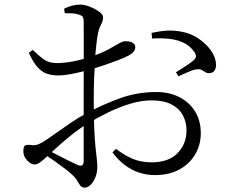

<svg xmlns="http://www.w3.org/2000/svg" viewBox="-20 -791 1040 850"><path d="M665.8 -15.9Q630.4 -15.9 596.9 -26.6Q563.5 -37.3 533.6 -59.5Q503.8 -81.7 477.9 -116.2L493.8 -132.3Q524.2 -107.5 562.7 -89.9Q601.3 -72.3 651.5 -72.3Q726.9 -72.3 766.3 -113.4Q805.7 -154.4 805.7 -213.7Q805.7 -251.2 789 -281.5Q772.4 -311.8 738.3 -329.2Q704.3 -346.6 650.7 -346.6Q605 -346.6 555.4 -331.4Q505.9 -316.2 458.1 -292.8Q410.2 -269.4 367.6 -243.7Q339.6 -227.1 309.5 -203.8Q279.4 -180.5 251.2 -155.7Q222.9 -130.8 198.2 -107.2Q171.3 -82.2 157.7 -72.5Q144.1 -62.8 133.2 -62.8Q124.5 -62.8 116.8 -67.4Q109 -72 101.2 -79.9Q91.5 -89.8 87.4 -100Q83.4 -110.2 83.4 -121.2Q83.4 -138.8 88.8 -144.9Q94.3 -151.1 110.6 -149.5Q131.5 -146.4 143.2 -150Q154.8 -153.6 168.4 -161.4Q187.6 -173.3 220 -196.2Q252.4 -219.1 289.7 -244.8Q327.1 -270.5 361.7 -288.9Q431.9 -327.1 509.2 -355.3Q586.4 -383.6 671.8 -383.6Q729.9 -383.6 774.1 -361Q818.2 -338.5 843.6 -297.7Q868.9 -256.9 868.9 -201Q868.9 -150.3 844.6 -108.3Q820.3 -66.2 774.7 -41Q729.1 -15.9 665.8 -15.9ZM353.9 39.7Q342.6 39.7 335.7 30.7Q328.9 21.6 321 8Q313.1 -5.7 296.5 -20.1Q284.9 -31.2 263 -47.5Q241.2 -63.8 217.6 -80.7Q193.9 -97.7 174 -108.9L188.4 -128.3Q207.8 -118.7 231.8 -106.2Q255.7 -93.7 279.6 -81.7Q303.4 -69.7 321.7 -61.4Q338.5 -54.6 344.5 -59.7Q350.5 -64.8 350.5 -79.4Q350.5 -117.6 350.5 -181.9Q350.5 -246.3 350.5 -340Q350.5 -382.8 350.6 -436.6Q350.7 -490.3 350.7 -542.9Q350.7 -595.5 350.7 -636.8Q350.7 -678.1 350.5 -694.9Q350.3 -711.4 346 -716.9Q341.6 -722.5 330 -726.1Q316.8 -730.7 301.8 -731.8Q286.7 -732.8 266.7 -732.6L263.9 -752.3Q279.8 -760.7 297.7 -765.6Q315.7 -770.6 334.5 -770.6Q353.6 -770.6 377 -761.6Q400.5 -752.6 418.3 -739.7Q436.2 -726.9 436.2 -714.8Q436.2 -697.6 427.6 -682.7Q419 -667.7 414 -644.3Q410 -625.5 406.5 -593.7Q402.9 -562 400.4 -521.8Q397.9 -481.6 396.5 -437.5Q395 -393.5 395 -350.2Q395 -270.7 397.4 -219.6Q399.7 -168.6 403 -137Q406.3 -105.4 408.6 -86.4Q410.9 -67.4 410.9 -50.9Q410.9 -28.7 403.1 -7.9Q395.2 12.9 382.1 26.3Q369 39.7 353.9 39.7ZM239.8 -456.9Q216.1 -456.9 193.3 -462.7Q170.5 -468.6 149.4 -490.1Q128.3 -511.5 107.6 -557.3L125.1 -570Q151.3 -545.3 167.7 -532.6Q184.1 -519.9 200.9 -515.5Q217.8 -511.1 243.5 -511.9Q261.8 -512.9 284.6 -516Q307.3 -519.2 333 -525.7Q358.7 -532.3 384.3 -540.5Q429.6 -555.9 458.3 -571.4Q487 -587 504.9 -597.7Q522.9 -608.5 534.2 -608.5Q540.5 -608.5 548.3 -607.7Q556 -606.9 562.7 -603.9Q569.5 -600.9 574.1 -596.1Q578.7 -591.3 578.9 -582.5Q579.1 -560 547 -543.9Q527.4 -533.9 499.3 -523.2Q471.3 -512.5 441.8 -502.6Q412.3 -492.7 387.4 -485.3Q369.7 -480.5 342.7 -473.7Q315.7 -466.9 287.8 -461.9Q259.9 -456.9 239.8 -456.9ZM910.7 -467.7Q899.3 -465.3 890.9 -470.5Q882.5 -475.6 873 -481.2Q863.4 -486.7 846.7 -483.4Q834 -481.6 810 -471Q785.9 -460.5 770.3 -453.3L758.8 -471.2Q769.5 -477.4 785.6 -487.6Q801.7 -497.8 816.9 -508.4Q832.1 -519.1 838.9 -525.8Q847.3 -534.5 847.5 -542.4Q847.8 -550.3 839.8 -561.7Q819.6 -590.3 789.4 -603.4Q759.1 -616.5 723.9 -619.7Q688.6 -622.8 653.3 -620.3L651.1 -645.5Q688.5 -653.6 720 -655.4Q751.5 -657.1 784.3 -650.6Q823.3 -643.8 857.4 -621.2Q891.6 -598.7 913.2 -568.5Q934.8 -538.2 936.4 -506.9Q937.2 -492.3 931.1 -480.8Q924.9 -469.3 910.7 -467.7Z"/></svg>

Font: Noto Serif HK ExtraLight
Style: Regular
Weight: 200
Designer: Ryoko NISHIZUKA 西塚涼子 (kana & ideographs); Frank Grießhammer (Latin, Greek & Cyrillic); Wenlong ZHANG 张文龙 (bopomofo); San
Foundry: Adobe
Version: Version 2.002-H1;hotconv 1.1.0;makeotfexe 2.6.0